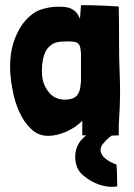

<svg xmlns="http://www.w3.org/2000/svg" viewBox="-20 -523 516 742"><path d="M166 2C189 2 213 -4 238 -15C262 -26 282 -40 298 -56V0L414 1L439 0V-14V-40C442 -84 444 -129 444 -173C444 -199 443 -226 442 -252C439 -313 441 -400 439 -498C418 -499 399 -500 383 -501C363 -502 328 -503 308 -503C299 -503 293 -503 293 -502L289 -451C284 -462 279 -471 272 -478C265 -484 258 -489 249 -492C238 -496 224 -497 209 -497C201 -497 192 -497 183 -496C160 -493 136 -487 121 -479C100 -467 83 -451 68 -431C53 -410 41 -386 32 -358C23 -330 19 -299 19 -266C19 -239 22 -210 28 -179C33 -148 42 -119 54 -92C66 -65 81 -43 100 -25C118 -7 140 2 166 2ZM231 -138C203 -138 181 -149 166 -170C150 -191 142 -216 142 -246C142 -255 142 -264 143 -273C147 -309 156 -332 174 -346C189 -359 204 -363 241 -363C255 -363 266 -362 273 -360C280 -358 285 -353 288 -346C291 -339 292 -328 293 -315V-259V-209C292 -194 290 -181 287 -171C283 -160 277 -152 269 -147C260 -141 248 -138 231 -138ZM430 198C432 198 433 197 433 195C432 166 433 141 430 113C404 104 349 76 376 35C385 24 394 15 402 8C411 1 420 -5 427 -8C435 -11 400 -11 321 -7C308 4 298 13 292 20C270 48 265 85 277 121C284 138 292 148 307 159C340 187 390 204 430 198Z"/></svg>

Font: Londrina Solid CC
Style: CC
Weight: 400
Designer: Marcelo Magalhaes
Foundry: Tipos Pereira
Version: Version 1.003;FEAKit 1.0